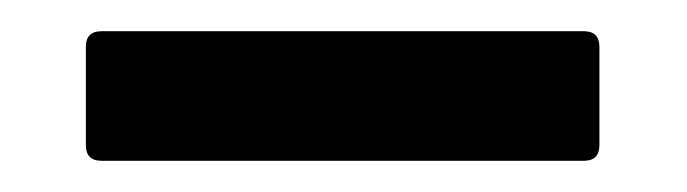

<svg xmlns="http://www.w3.org/2000/svg" viewBox="-20 -367 440 123"><path d="M35 -274V-337Q35 -347 45 -347H354Q364 -347 364 -337V-274Q364 -264 354 -264H45Q35 -264 35 -274Z"/></svg>

Font: Amber EN Medium
Style: Regular
Weight: 500
Designer: Jeremy Tribby
Foundry: Tribby Type Co.
Version: Version 1.403 November 24, 2021